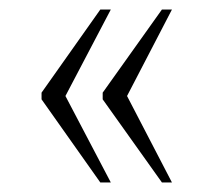

<svg xmlns="http://www.w3.org/2000/svg" viewBox="-20 -471 442 402"><path d="M319 -89 195 -263V-277L319 -451H340L246 -270L340 -89ZM190 -89 67 -263V-277L190 -451H212L117 -270L212 -89Z"/></svg>

Font: Noto Serif Bengali Condensed ExtraLight
Style: Regular
Weight: 200
Width: 3
Designer: Juan Bruce, Universal Thirst, Indian Type Foundry and the Monotype Design Team.
Foundry: Monotype Imaging Inc.
Version: Version 2.003; ttfautohint (v1.8.4.7-5d5b)